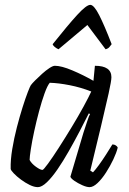

<svg xmlns="http://www.w3.org/2000/svg" viewBox="-20 -771 531 791"><path d="M136 0Q121 0 102.5 -9Q84 -18 66.5 -31Q49 -44 37 -56.5Q25 -69 24 -75Q23 -112 30.5 -157Q38 -202 49.5 -246.5Q61 -291 73 -329Q85 -367 94.5 -391.5Q104 -416 107 -420Q112 -427 125 -440Q138 -453 153.5 -467Q169 -481 183.5 -490.5Q198 -500 206 -500Q233 -500 278 -481Q323 -462 365 -438L371 -500Q439 -500 439 -453Q439 -438 427.5 -386Q416 -334 396.5 -252.5Q377 -171 352 -68L363 -61Q372 -70 387 -90.5Q402 -111 417 -134.5Q432 -158 443 -176Q451 -176 457 -172Q463 -168 465 -163Q460 -142 447 -114.5Q434 -87 417 -60.5Q400 -34 382 -17Q364 0 349 0Q337 0 319 -8Q301 -16 286.5 -26Q272 -36 270 -43L324 -225Q333 -252 340 -273.5Q347 -295 351 -301L346 -304Q329 -270 307.5 -229Q286 -188 263 -147.5Q240 -107 217 -73.5Q194 -40 173 -20Q152 0 136 0ZM155 -71Q159 -71 178 -97Q197 -123 223 -163.5Q249 -204 276 -248.5Q303 -293 324.5 -332.5Q346 -372 356 -394Q313 -411 267 -420Q221 -429 185 -430Q175 -418 163.5 -386Q152 -354 141 -313Q130 -272 121 -230.5Q112 -189 107 -156.5Q102 -124 102 -112Q110 -97 128 -84Q146 -71 155 -71ZM221 -568Q212 -572 205 -578Q198 -584 197 -589Q260 -668 298 -709.5Q336 -751 352 -751Q367 -751 388.5 -709Q410 -667 440 -589Q436 -584 431 -577.5Q426 -571 415 -568L340 -668Z"/></svg>

Font: Texturina 72pt 72pt Regular
Style: Italic
Weight: 400
Italic angle: -11°
Designer: Guillermo Torres Carreño
Foundry: Omnibus-Type
Version: Version 1.002; ttfautohint (v1.8.3)